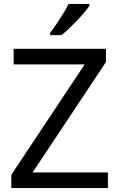

<svg xmlns="http://www.w3.org/2000/svg" viewBox="-20 -964 612 984"><path d="M533 0H38V-68L414 -634H50V-714H523V-646L147 -80H533ZM438 -934Q429 -920 412 -900Q395 -880 374.5 -858.5Q354 -837 333.5 -817.5Q313 -798 295 -784H237V-796Q252 -815 269.5 -841Q287 -867 304 -894.5Q321 -922 332 -944H438Z"/></svg>

Font: Noto Sans Cham
Style: Regular
Weight: 400
Designer: Monotype Design Team
Foundry: Monotype Imaging Inc.
Version: Version 2.002